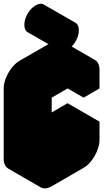

<svg xmlns="http://www.w3.org/2000/svg" viewBox="-63 -969 603 1040"><path d="M217 -540 390 -640Q424 -660 450 -645Q476 -630 476 -590V-490L390 -440V-540L217 -440V-60L390 -160V-260L476 -310V-210Q476 -184 464 -154Q452 -124 432.5 -98.5Q413 -73 390 -60L217 40Q182 60 156 45Q130 30 130 -10V-390Q130 -417 142 -446.5Q154 -476 174 -501.5Q194 -527 217 -540ZM303 -700Q277 -685 259.5 -695Q242 -705 242 -735Q242 -765 259.5 -795Q277 -825 303 -840Q329 -855 346.5 -845Q364 -835 364 -805Q364 -775 346.5 -745Q329 -715 303 -700ZM476 -310 390 -260 217 -360 303 -410ZM390 -260V-160L217 -260V-360ZM390 -160 217 -60 43 -160 217 -260ZM390 -540V-440L217 -540V-640ZM450 -645Q424 -660 390 -640L217 -540Q194 -527 174 -501.5Q154 -476 142 -446.5Q130 -417 130 -390V-10Q130 30 156 45L-17 -55Q-43 -70 -43 -110V-490Q-43 -517 -31 -546.5Q-19 -576 0.7 -601.5Q20.4 -627 43 -640L217 -740Q251.4 -760 277 -745ZM347 -845Q329 -855 303 -840Q277 -825 259.5 -795Q242 -765 242 -735Q242 -705 260 -695L86 -795Q69 -805 69 -835Q69 -865 86.5 -895Q104 -925 130.5 -940Q156 -955 173 -945Z"/></svg>

Font: Nabla Normal
Style: Regular
Weight: 400
Designer: Arthur Reinders Folmer
Version: Version 1.000